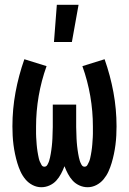

<svg xmlns="http://www.w3.org/2000/svg" viewBox="-20 -776 540 804"><path d="M153 8Q134 8 116.5 -1Q99 -10 86.5 -25Q74 -40 66 -57.5Q58 -75 52.5 -93.5Q47 -112 43 -131Q39 -150 36.5 -169.5Q34 -189 33 -208.5Q32 -228 32 -247Q32 -319 45 -389.5Q58 -460 82 -528L175 -499Q153 -438 142 -374Q131 -310 131 -246Q131 -238 131 -230.5Q131 -223 131 -215.5Q131 -208 131.5 -201Q132 -194 132.5 -186.5Q133 -179 133.5 -171.5Q134 -164 135 -156.5Q136 -149 137 -142Q138 -135 139.5 -127.5Q141 -120 142.5 -113Q144 -106 147 -99Q150 -92 154 -85Q158 -78 166 -78Q174 -78 178.5 -86Q183 -94 185.5 -101.5Q188 -109 189.5 -116.5Q191 -124 192.5 -132Q194 -140 195 -148Q196 -156 197 -164Q198 -172 198.5 -180Q199 -188 199.5 -196Q200 -204 200 -212Q200 -220 200.5 -228Q201 -236 201 -244Q201 -252 201 -260V-338H299V-260Q299 -252 299 -244Q299 -236 299.5 -228Q300 -220 300 -212Q300 -204 300.5 -196Q301 -188 301.5 -180Q302 -172 303 -164Q304 -156 305 -148Q306 -140 307.5 -132Q309 -124 310.5 -116.5Q312 -109 314.5 -101.5Q317 -94 321.5 -86Q326 -78 334 -78Q342 -78 346 -85Q350 -92 353 -99Q356 -106 357.5 -113Q359 -120 360.5 -127.5Q362 -135 363 -142Q364 -149 365 -156.5Q366 -164 366.5 -171.5Q367 -179 367.5 -186.5Q368 -194 368.5 -201Q369 -208 369 -215.5Q369 -223 369 -230.5Q369 -238 369 -246Q369 -310 358 -374Q347 -438 325 -499L418 -528Q442 -460 455 -389.5Q468 -319 468 -247Q468 -228 467 -208.5Q466 -189 463.5 -169.5Q461 -150 457 -131Q453 -112 447.5 -93.5Q442 -75 434 -57.5Q426 -40 413.5 -25Q401 -10 383.5 -1Q366 8 347 8Q329 8 312.5 0.5Q296 -7 284.5 -19.5Q273 -32 264.5 -48Q256 -64 250 -80Q244 -64 235.5 -48Q227 -32 215.5 -19.5Q204 -7 187.5 0.5Q171 8 153 8ZM206 -600 218 -756H309L281 -600Z"/></svg>

Font: Iosevka Term Semibold
Style: Regular
Weight: 600
Monospace: yes
Designer: Belleve Invis
Foundry: Belleve Invis
Version: Version 31.4.0